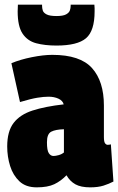

<svg xmlns="http://www.w3.org/2000/svg" viewBox="-20 -796 508 826"><path d="M11 -166Q11 -231 38.5 -267Q66 -303 120 -320.5Q174 -338 254 -347Q250 -363 231.5 -371.5Q213 -380 189 -380Q168 -380 140.5 -375.5Q113 -371 66 -357L29 -524Q67 -540 117 -550Q167 -560 205 -560Q325 -560 376 -503Q427 -446 427 -342V-207Q427 -186 432 -179.5Q437 -173 443 -173Q450 -173 457 -175L468 -15Q449 -5 425.5 2.5Q402 10 368 10Q328 10 304.5 -3Q281 -16 266 -42Q242 -17 213.5 -3.5Q185 10 138 10Q91 10 63.5 -16Q36 -42 23.5 -82Q11 -122 11 -166ZM182 -184Q182 -149 190 -137Q198 -125 210 -125Q219 -125 232 -128.5Q245 -132 255 -140V-240Q219 -239 200.5 -229.5Q182 -220 182 -184ZM223 -600Q173 -600 135.5 -610Q98 -620 77 -651.5Q56 -683 56 -747Q56 -753 56.5 -760.5Q57 -768 57 -776H161Q161 -773 161 -771Q161 -761 164 -751Q167 -741 180.5 -734Q194 -727 223 -727Q251 -727 264 -734Q277 -741 280.5 -751Q284 -761 284 -771Q284 -773 284 -776H386Q387 -768 387 -760.5Q387 -753 387 -747Q387 -663 350 -631.5Q313 -600 223 -600Z"/></svg>

Font: Georama Condensed Black
Style: Regular
Weight: 900
Width: 3
Designer: Jean-Baptiste Levee
Foundry: Production Type
Version: Version 1.000